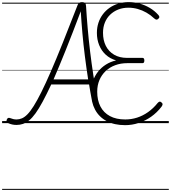

<svg xmlns="http://www.w3.org/2000/svg" viewBox="-20 -1168 1621 1821"><path d="M137 17Q114 17 95 12.5Q76 8 57 0Q49 -5 44 -12.5Q39 -20 44 -33Q49 -46 57 -49Q65 -52 73 -49Q91 -42 106 -38.5Q121 -35 137 -35Q162 -35 187.5 -45.5Q213 -56 240.5 -84Q268 -112 300 -163Q332 -214 372 -294Q412 -374 462 -489Q512 -604 574.5 -760Q637 -916 716 -1120Q721 -1134 731 -1141Q741 -1148 758 -1148Q776 -1148 785.5 -1139.5Q795 -1131 796 -1112Q802 -1010 811.5 -901Q821 -792 834.5 -680Q848 -568 865 -456.5Q882 -345 902 -239Q905 -223 900.5 -216.5Q896 -210 882 -206Q868 -203 860.5 -207Q853 -211 850 -224Q843 -259 837 -295Q831 -331 825 -367H466Q421 -271 384.5 -203.5Q348 -136 316.5 -92.5Q285 -49 255.5 -25.5Q226 -2 197 7.5Q168 17 137 17ZM488 -415H816Q799 -525 785 -635.5Q771 -746 761.5 -853.5Q752 -961 746 -1061Q667 -851 603 -691.5Q539 -532 488 -415ZM1167 19Q1064 19 991.5 -19.5Q919 -58 881.5 -128.5Q844 -199 844 -295Q844 -351 861 -399.5Q878 -448 909.5 -488Q941 -528 984.5 -555.5Q1028 -583 1081 -595Q1023 -612 982.5 -649.5Q942 -687 920.5 -740Q899 -793 899 -856Q899 -907 913.5 -951.5Q928 -996 955.5 -1032.5Q983 -1069 1020 -1094.5Q1057 -1120 1103 -1134Q1149 -1148 1201 -1148Q1253 -1148 1304 -1134Q1355 -1120 1400.5 -1093Q1446 -1066 1480 -1028Q1489 -1019 1491 -1009.5Q1493 -1000 1481 -989Q1471 -980 1462 -982Q1453 -984 1442 -994Q1408 -1026 1368.5 -1048.5Q1329 -1071 1286 -1083Q1243 -1095 1198 -1095Q1145 -1095 1101 -1077.5Q1057 -1060 1024.5 -1028.5Q992 -997 974.5 -953.5Q957 -910 957 -857Q957 -786 984 -732.5Q1011 -679 1062.5 -649Q1114 -619 1185 -619H1332Q1340 -619 1344.5 -613Q1349 -607 1349 -594Q1349 -581 1344.5 -575Q1340 -569 1332 -569H1187Q1125 -569 1072.5 -549.5Q1020 -530 982 -494Q944 -458 923 -408.5Q902 -359 902 -298Q902 -217 932.5 -158Q963 -99 1022.5 -67Q1082 -35 1168 -35Q1226 -35 1280.5 -52.5Q1335 -70 1384.5 -105Q1434 -140 1475 -191Q1485 -202 1493 -204Q1501 -206 1511 -197Q1522 -189 1522 -179.5Q1522 -170 1512 -156Q1469 -100 1413.5 -61Q1358 -22 1295 -1.5Q1232 19 1167 19ZM0 623H1581V633H0ZM0 -20H1581V0H0ZM0 -505H1581V-500H0ZM0 -1143H1581V-1133H0Z"/></svg>

Font: Playwrite CL Guides
Style: Regular
Weight: 400
Designer: Veronika Burian, José Scaglione
Foundry: TypeTogether
Version: Version 1.003